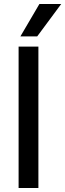

<svg xmlns="http://www.w3.org/2000/svg" viewBox="-20 -940 326 960"><path d="M172 0H73V-707H172ZM166 -758H82L177 -920H286Z"/></svg>

Font: Hind Vadodara Medium
Style: Regular
Weight: 500
Designer: Hitesh Malaviya
Foundry: Indian Type Foundry
Version: Version 1.001;PS 1.0;hotconv 1.0.86;makeotf.lib2.5.63406; tt